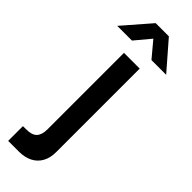

<svg xmlns="http://www.w3.org/2000/svg" viewBox="-365 -787 1039 1039"><g transform="rotate(45 154.0 -267.5)"><path d="M-10 127H15.7Q58.6 127 77.5 107.1Q96.3 87.2 96.3 45.8V-540H216.7V100Q216.7 143.2 199.4 174.8Q182.1 206.4 149.5 223.2Q117 240 72.2 240H-10ZM103.9 -775H204.9L341.6 -617.5H229.1L154.4 -706.7L79.8 -617.5H-32.8Z"/></g></svg>

Font: Tap Sans
Style: Regular
Weight: 400
Designer: Tap Payments
Foundry: Tap Payments
Version: Version 1.001;Glyphs 3.1.2 (3151)